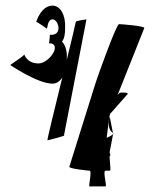

<svg xmlns="http://www.w3.org/2000/svg" viewBox="-20 -664 593 684"><path d="M17 -432C17 -432 114 -366 167 -366C181 -366 193 -374 202 -388C175 -278 147 -164 149 -164C149 -164 222 -182 208 -182L288 -595C286 -595 250 -590 250 -586C250 -584 236 -524 218 -451V-454C220 -483 212 -504 201 -516C210 -528 212 -544 212 -566C214 -612 194 -644 167 -644C126 -644 109 -586 109 -586C113 -586 147 -562 147 -562C149 -562 149 -595 167 -595C189 -595 205 -536 158 -540C158 -546 156 -510 154 -510C204 -510 156 -438 117 -438C73 -438 66 -474 66 -470C66 -464 13 -432 17 -432ZM227 -70C225 -63 294 -56 299 -56C309 -56 294 0 299 0H356C362 0 345 -56 356 -56H372C377 -56 367 -110 372 -110C377 -110 369 -117 371 -124L383 -187C379 -181 366 -176 360 -173L370 -253L494 -564C498 -571 414 -578 404 -578C394 -578 323 -378 321 -370ZM383 -187C384 -188 384 -188 384 -189C361 -204 367 -231 372 -258L370 -253ZM372 -258 432 -326C432 -326 447 -336 410 -334C397 -333 383 -296 372 -258Z"/></svg>

Font: Ampere
Style: UltCnd
Weight: 400
Version: Version 1